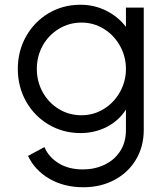

<svg xmlns="http://www.w3.org/2000/svg" viewBox="-20 -568 702 808"><path d="M98 88 167 51Q184 92 226 118.5Q268 145 329 145Q378 145 419.5 125.5Q461 106 485.5 68.5Q510 31 510 -21V-107Q480 -60 429.5 -34Q379 -8 319 -8Q245 -8 184.5 -44Q124 -80 89.5 -141.5Q55 -203 55 -278Q55 -353 89.5 -414.5Q124 -476 184 -512Q244 -548 319 -548Q377 -548 427 -523Q477 -498 510 -455V-536H585V-21Q585 48 552.5 103Q520 158 462 189Q404 220 331 220Q249 220 187.5 184Q126 148 98 88ZM323 -83Q374 -83 417 -109.5Q460 -136 485 -181Q510 -226 510 -278Q510 -330 485 -375Q460 -420 417 -446.5Q374 -473 323 -473Q271 -473 227.5 -446.5Q184 -420 159.5 -375.5Q135 -331 135 -278Q135 -225 159.5 -180.5Q184 -136 227 -109.5Q270 -83 323 -83Z"/></svg>

Font: Evergrow Sans 
Style: Regular
Weight: 400
Foundry: 10Web
Version: Version 1.000